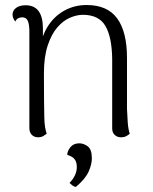

<svg xmlns="http://www.w3.org/2000/svg" viewBox="-20 -537 609 765"><path d="M132 10Q116 10 106.5 0Q97 -10 97 -27V-417Q96 -445 89.5 -456.5Q83 -468 68 -468Q62 -468 54 -465Q46 -462 41 -451Q30 -465 30 -479Q30 -495 44 -505.5Q58 -516 82 -516Q117 -516 134 -492.5Q151 -469 151 -423V-339L137 -325Q142 -385 168 -428Q194 -471 235 -494Q276 -517 325 -517Q408 -517 447 -463.5Q486 -410 486 -306V-103Q487 -75 489 -48.5Q491 -22 497 -4Q491 1 483 5.5Q475 10 462 10Q447 10 437 0.5Q427 -9 427 -25V-301Q426 -389 400 -433.5Q374 -478 310 -478Q286 -478 259 -466.5Q232 -455 208.5 -428Q185 -401 170 -355.5Q155 -310 155 -244Q155 -179 155.5 -138Q156 -97 156.5 -71.5Q157 -46 159.5 -31Q162 -16 166 -4Q161 0 152.5 5Q144 10 132 10ZM282 208Q274 206 268 201.5Q262 197 257 192Q272 176 279 160.5Q286 145 286 129Q286 112 280.5 102.5Q275 93 266.5 88Q258 83 248 80Q248 65 260.5 49.5Q273 34 296 34Q313 34 329.5 46Q346 58 346 94Q346 118 333 147Q320 176 282 208Z"/></svg>

Font: Arima Light
Style: Regular
Weight: 300
Designer: Joana Correia and Natanael Gama
Foundry: NDISCOVER
Version: Version 1.101;gftools[0.9.23]